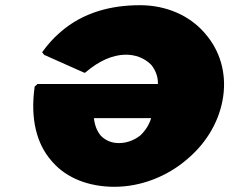

<svg xmlns="http://www.w3.org/2000/svg" viewBox="-20 -696 895 738"><path d="M341 -242H561C554 -219 541 -196 520 -176C499 -159 470 -146 437 -146C408 -146 384 -157 367 -175C353 -192 344 -214 341 -242ZM587 -373H124L113 -363V-361C96 -239 121 -143 177 -79L183 -72C237 -11 322 22 420 22C522 22 622 -18 697 -82L705 -89C776 -150 825 -234 838 -326C851 -418 824 -502 771 -564L765 -571C708 -636 620 -676 518 -676C404 -676 299 -647 215 -575L206 -567C184 -548 163 -524 144 -498L142 -495L150 -485L305 -416L309 -418C416 -510 513 -497 562 -446C578 -426 588 -400 587 -373Z"/></svg>

Font: Hussar Woodtype
Style: UltraObl
Weight: 900
Foundry: Cannot Into Space Fonts
Version: Version 1.07